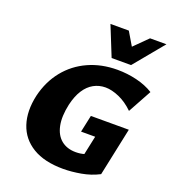

<svg xmlns="http://www.w3.org/2000/svg" viewBox="-165 -1050 1064 1189"><g transform="rotate(20 367.0 -455.0)"><path d="M388 17Q264 17 186.5 -30Q109 -77 81.5 -160.5Q54 -244 78 -352Q102 -452 160.5 -524.5Q219 -597 305 -636Q391 -675 496 -675Q561 -675 623.5 -660Q686 -645 734 -615L649 -460Q604 -504 554.5 -525.5Q505 -547 464 -547Q422 -547 386.5 -527.5Q351 -508 325.5 -468.5Q300 -429 286 -369Q268 -287 280 -228Q292 -169 330 -138Q368 -107 426 -107Q459 -107 485.5 -116Q512 -125 535 -141L474 -83L507 -238H414L438 -350H688L621 -33Q567 -5 504.5 6Q442 17 388 17ZM436 -731 498 -808 618 -927H726L564 -731ZM436 -731 357 -927H478L548 -809L564 -731Z"/></g></svg>

Font: Ysabeau Infant Black
Style: Italic
Weight: 900
Italic angle: -12°
Designer: Christian Thalmann (Catharsis Fonts)
Version: Version 2.001;gftools[0.9.30]; featfreeze: ss01,ss02,lnum